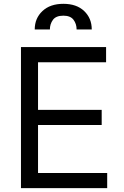

<svg xmlns="http://www.w3.org/2000/svg" viewBox="-20 -970 638 990"><path d="M88.1 0V-727.3H527V-649.1H176.1V-403.4H504.3V-325.3H176.1V-78.1H532.7V0ZM159.1 -818.2Q159.1 -875.7 198.9 -913Q238.6 -950.3 306.8 -950.3Q375 -950.3 414.1 -913Q453.1 -875.7 453.1 -818.2H375Q375 -846.9 359 -868.1Q343 -889.2 306.8 -889.2Q268.5 -889.2 252.8 -867.5Q237.2 -845.9 237.2 -818.2Z"/></svg>

Font: InterMG
Style: Regular
Weight: 400
Designer: Rasmus Andersson
Foundry: rsms
Version: Version 3.019;December 26, 2023;FontCreator 15.0.0.2955 64-b